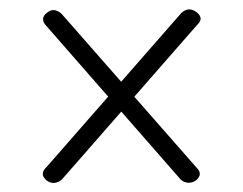

<svg xmlns="http://www.w3.org/2000/svg" viewBox="-20 -550 528 418"><path d="M81 -157.5Q65 -171.5 81.5 -186.5L375 -522Q383 -529 391 -529.5Q399 -530 408 -523.5Q416.5 -516.5 416.8 -509.8Q417 -503 408.5 -495L115 -159.5Q107 -152.5 98.2 -151.8Q89.5 -151 81 -157.5ZM407 -157.5Q398.5 -151.5 389.2 -152.2Q380 -153 373.5 -159L81 -493.5Q73.5 -501 73.8 -508.5Q74 -516 82 -522Q97 -535 114 -520L407.5 -185.5Q415 -178.5 415 -171.5Q415 -164.5 407 -157.5Z"/></svg>

Font: Fraunces 36pt
Style: Regular
Weight: 400
Version: Version 1.000;[b76b70a41]